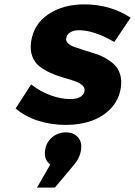

<svg xmlns="http://www.w3.org/2000/svg" viewBox="-20 -567 620 882"><path d="M51.8 -68.8 123 -179.2Q164.6 -147 211.9 -129.4Q259.3 -111.8 304.2 -111.8Q330.6 -111.8 347.9 -121.3Q365.2 -130.9 368.2 -148.9Q370.6 -164.6 356.7 -176.3Q342.8 -188 319.6 -195.8Q296.4 -203.6 267.8 -211.7Q239.3 -219.7 211.4 -232.4Q183.6 -245.1 161.6 -262Q139.6 -278.8 128.4 -308.1Q117.2 -337.4 123 -376Q134.8 -456.5 202.4 -501.7Q270 -546.9 367.2 -546.9Q486.3 -546.9 580.1 -485.8L504.9 -374Q412.1 -428.2 342.8 -428.2Q318.8 -428.2 303 -418.7Q287.1 -409.2 284.2 -391.1Q282.2 -377.9 293 -367.7Q303.7 -357.4 322.8 -350.8Q341.8 -344.2 366 -336.4Q390.1 -328.6 415.8 -320.8Q441.4 -313 465.1 -299.6Q488.8 -286.1 506.1 -269.3Q523.4 -252.4 531.7 -225.6Q540 -198.7 535.2 -165Q527.3 -110.8 491.7 -71.5Q456.1 -32.2 402.3 -12.7Q348.6 6.8 283.2 6.8Q214.8 6.8 154.8 -12.5Q94.7 -31.7 51.8 -68.8ZM149.9 294.9 210.9 189Q180.7 165.5 187 124Q191.9 87.4 219 64.2Q246.1 41 282.2 41Q316.9 41 337.4 62.7Q357.9 84.5 352.1 123Q346.7 158.7 320.8 189L231.9 294.9Z"/></svg>

Font: Trueno
Style: Bold Italic
Weight: 700
Designer: Julieta Ulanovsky
Foundry: Julieta Ulanovsky
Version: Version 3.001b | FøM Fix